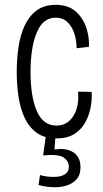

<svg xmlns="http://www.w3.org/2000/svg" viewBox="-20 -560 425 792"><path d="M213 11Q163 11 131 -12.5Q99 -36 81 -75.5Q63 -115 56 -163.5Q49 -212 49 -262Q49 -317 56.5 -367Q64 -417 82.5 -456Q101 -495 132 -517.5Q163 -540 209 -540Q261 -540 291.5 -513.5Q322 -487 335.5 -447Q349 -407 347 -367L296 -361Q296 -393 286.5 -422Q277 -451 258 -469Q239 -487 209 -487Q157 -487 131.5 -425.5Q106 -364 106 -263Q106 -161 132 -101.5Q158 -42 213 -42Q257 -42 282 -80.5Q307 -119 302 -182L358 -181Q360 -151 354 -118Q348 -85 332 -55.5Q316 -26 287 -7.5Q258 11 213 11ZM139 203 145 162Q157 166 177 168.5Q197 171 217 169Q237 167 250.5 157Q264 147 264 127Q264 105 243 90Q222 75 158 81L172 -21H210L205 57Q252 49 282 68Q312 87 312 130Q312 163 294 181.5Q276 200 249 207Q222 214 192.5 212Q163 210 139 203Z"/></svg>

Font: Bricolage Grotesque 12pt Condensed ExtraLight
Style: Regular
Weight: 200
Width: 3
Designer: Mathieu Triay
Foundry: Atelier Triay
Version: Version 1.001; ttfautohint (v1.8.4.7-5d5b);gftools[0.9.33.de